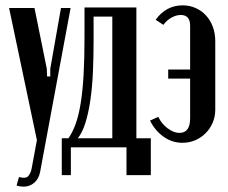

<svg xmlns="http://www.w3.org/2000/svg" viewBox="-20 -524 851 718"><path d="M109 -494 155 -267 156 -238H168V-267L208 -494H244L130 119Q125 145 108 159.5Q91 174 68 174Q54 174 42 170L51 138Q77 145 86 134Q95 123 98 108L118 0L14 -494Z M211 131V-7H236Q251 -28 262.5 -59.5Q274 -91 281.5 -136.5Q289 -182 292.5 -243Q296 -304 296 -384V-496H490V-7H544V131H453V27H245V131ZM400 -7V-462H330V-373Q330 -312 327.5 -255Q325 -198 318 -150Q311 -102 299.5 -65Q288 -28 271 -7Z M785 -114Q785 -88 775.5 -65.5Q766 -43 749 -26Q732 -9 710 0.5Q688 10 662 10Q624 10 592 -12.5Q560 -35 541 -73L572 -87Q584 -61 607 -44Q630 -27 651 -27Q691 -27 691 -82V-230H609V-264H691V-428Q691 -468 656 -468Q639 -468 621 -458Q603 -448 591 -431L562 -450Q601 -504 663 -504Q689 -504 711.5 -494Q734 -484 750.5 -466Q767 -448 776 -423.5Q785 -399 785 -370Z"/></svg>

Font: Moniqa ExtBd Cond Paragraph
Style: Regular
Weight: 800
Width: 3
Designer: Rajesh Rajput
Foundry: Rajesh Rajput
Version: Version 1.000